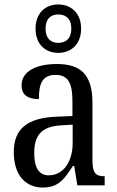

<svg xmlns="http://www.w3.org/2000/svg" viewBox="-20 -834 527 864"><path d="M242 -596C299 -596 345 -634 345 -705C345 -776 299 -814 242 -814C185 -814 140 -776 140 -705C140 -634 185 -596 242 -596ZM242 -641C211 -641 185 -659 185 -705C185 -752 211 -769 242 -769C274 -769 301 -752 301 -705C301 -659 274 -641 242 -641ZM173 10C245 10 271 -31 308 -87H314L328 0H451V-41H448C410 -41 396 -57 396 -113V-372C396 -499 342 -546 236 -546C143 -546 77 -513 77 -450C77 -408 104 -388 155 -388C155 -452 167 -497 230 -497C295 -497 306 -447 306 -373V-312L236 -309C105 -304 42 -256 42 -150C42 -41 99 10 173 10ZM199 -45C154 -45 134 -82 134 -144C134 -223 164 -265 256 -270L307 -273V-191C307 -106 265 -45 199 -45Z"/></svg>

Font: Noto Serif Bengali Condensed
Style: Regular
Weight: 400
Width: 3
Designer: Juan Bruce, Universal Thirst, Indian Type Foundry and the Monotype Design Team.
Foundry: Monotype Imaging Inc.
Version: Version 2.003